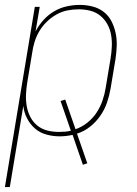

<svg xmlns="http://www.w3.org/2000/svg" viewBox="-40 -548 560 783"><path d="M-20 215 102 -520H122L105 -420Q118 -445 137.5 -466.5Q157 -488 181 -502Q205 -516 232 -522Q259 -528 285 -528Q312 -528 337.5 -521.5Q363 -515 383 -499.5Q403 -484 414.5 -461.5Q426 -439 431.5 -413.5Q437 -388 436 -361Q435 -334 431 -307L411 -187Q406 -158 396.5 -130Q387 -102 369.5 -76.5Q352 -51 327.5 -31.5Q303 -12 274 -3L316 118L298 124L256 2Q243 5 229.5 6.5Q216 8 203 8Q175 8 148.5 0.5Q122 -7 102.5 -24Q83 -41 70.5 -65Q58 -89 55 -116L0 215ZM200 -10Q212 -10 225 -11Q238 -12 249 -15L207 -136L226 -142L268 -21Q294 -30 316.5 -48Q339 -66 354 -89Q369 -112 378 -138Q387 -164 391 -190L411 -310Q415 -334 416 -358.5Q417 -383 413 -406Q409 -429 398 -449Q387 -469 369.5 -483.5Q352 -498 329 -504Q306 -510 281 -510Q258 -510 235 -505.5Q212 -501 190.5 -489Q169 -477 151 -459.5Q133 -442 120.5 -421Q108 -400 101 -377Q94 -354 91 -331L71 -211Q67 -187 66 -162.5Q65 -138 69 -115Q73 -92 83.5 -71.5Q94 -51 111.5 -36.5Q129 -22 152 -16Q175 -10 200 -10Z"/></svg>

Font: Iosevka Term Curly Th Obl
Style: Regular
Weight: 100
Italic angle: -9°
Designer: Belleve Invis
Foundry: Belleve Invis
Version: Version 32.3.0